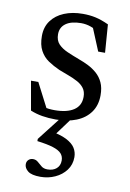

<svg xmlns="http://www.w3.org/2000/svg" viewBox="-82 -501 548 812"><g transform="rotate(10 192.0 -95.0)"><path d="M207.5 -450.5Q237 -450.5 262.2 -445Q287.5 -439.5 319 -425L328 -304.5H298.5L248 -426.5L289.5 -382.5Q268 -396.5 248.2 -403.5Q228.5 -410.5 207 -410.5Q165 -410.5 141.8 -394Q118.5 -377.5 118.5 -347.5Q118.5 -321 133.2 -305.5Q148 -290 172 -279.5Q196 -269 224 -258.5Q245 -251 265.5 -240.8Q286 -230.5 303 -215.5Q320 -200.5 330.2 -178.5Q340.5 -156.5 340.5 -124Q340.5 -81 319 -51Q297.5 -21 259.5 -5.8Q221.5 9.5 171 9.5Q140 9.5 113 5Q86 0.5 62 -9.5L40 -134H71.5L137 -7L76 -48Q95 -39.5 109 -35.2Q123 -31 135.2 -29.8Q147.5 -28.5 160 -28.5Q212.5 -28.5 241.8 -47.8Q271 -67 271 -105Q271 -127.5 260.2 -142Q249.5 -156.5 231.2 -166.2Q213 -176 191.8 -183.8Q170.5 -191.5 150.5 -199.5Q123.5 -211.5 101.2 -226.5Q79 -241.5 65.8 -266Q52.5 -290.5 52.5 -328.5Q52.5 -367 72.5 -394.2Q92.5 -421.5 127.5 -436Q162.5 -450.5 207.5 -450.5ZM149.5 259.5Q111.5 259.5 95.5 246.8Q79.5 234 79.5 217.5Q79.5 205.5 87.5 198.2Q95.5 191 106.5 191Q119 191 128 199Q137 207 147 215.2Q157 223.5 173.5 223.5Q197.5 223.5 212 210.8Q226.5 198 226.5 176Q226.5 158.5 215.8 146.5Q205 134.5 180 126.5Q155 118.5 111 113V103.5L209 -22.5H250L155 106.5L153 60.5Q201 68.5 228 82.2Q255 96 266 113.8Q277 131.5 277 153Q277 185 259 209Q241 233 212 246.2Q183 259.5 149.5 259.5Z"/></g></svg>

Font: Newsreader 16pt 16pt
Style: Regular
Weight: 400
Version: Version 1.003